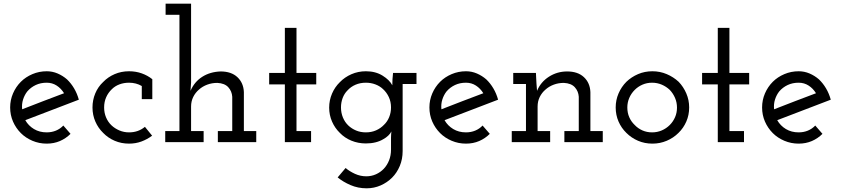

<svg xmlns="http://www.w3.org/2000/svg" viewBox="-20 -770 4559 1040"><path d="M233 -322Q263 -322 287 -306.5Q311 -291 327 -265Q270 -244 213.5 -222Q157 -200 100 -178Q97 -206 105 -231Q113 -256 128 -275Q147 -297 173.5 -309.5Q200 -322 233 -322ZM362 -45 323 -90Q306 -72 283 -62.5Q260 -53 233 -53Q194 -53 164 -71Q134 -89 117 -119Q190 -147 262 -174.5Q334 -202 407 -230Q398 -263 381.5 -291Q365 -319 343 -340Q320 -360 292 -372Q264 -384 233 -384Q192 -384 155.5 -368.5Q119 -353 93 -327Q66 -300 50.5 -264Q35 -228 35 -188Q35 -147 50.5 -111.5Q66 -76 93 -49Q119 -23 155.5 -7.5Q192 8 233 8Q272 8 304.5 -6Q337 -20 362 -45Z M804 -35 765 -83Q747 -68 725.5 -60.5Q704 -53 679 -53Q651 -53 626.5 -63.5Q602 -74 584 -91Q565 -109 554.5 -134Q544 -159 544 -188Q544 -218 555 -243Q566 -268 586 -287Q603 -304 627 -313Q651 -322 679 -322Q698 -322 715.5 -317.5Q733 -313 748 -304V-233H805V-341Q780 -361 748 -372.5Q716 -384 679 -384Q637 -384 601 -368.5Q565 -353 539 -326Q511 -300 496 -264Q481 -228 481 -188Q481 -147 496.5 -111.5Q512 -76 539 -50Q565 -23 601 -7.5Q637 8 679 8Q715 8 746 -3.5Q777 -15 804 -35Z M1083 0V-60H1015V-193Q1015 -221 1026.5 -244.5Q1038 -268 1058 -285Q1077 -302 1102.5 -311.5Q1128 -321 1157 -321Q1197 -319 1216.5 -297.5Q1236 -276 1238 -246V-60H1160V0H1368V-60H1301V-271Q1299 -321 1266 -352Q1233 -383 1175 -383Q1118 -381 1075.5 -354Q1033 -327 1012 -278L1015 -323V-750H877V-690H952V-60H875V0Z M1665 0V-60H1586V-313H1693V-375H1586V-619H1523V-375H1438V-313H1523V0Z M1809 191Q1838 215 1878.5 232.5Q1919 250 1966 250Q2006 250 2041.5 234.5Q2077 219 2104 192Q2130 166 2145.5 129Q2161 92 2161 48V-315H2236V-375H2109Q2107 -357 2106 -341Q2105 -325 2105 -308Q2090 -337 2052 -360.5Q2014 -384 1962 -384Q1920 -384 1883.5 -368Q1847 -352 1821 -325Q1794 -299 1778.5 -263Q1763 -227 1763 -187Q1763 -147 1778.5 -111.5Q1794 -76 1821 -50Q1847 -23 1883.5 -8Q1920 7 1962 7Q1990 7 2014 1Q2038 -5 2056 -16Q2071 -24 2083 -35.5Q2095 -47 2100 -58Q2099 -49 2098.5 -39.5Q2098 -30 2098 -24V40Q2098 72 2087.5 98.5Q2077 125 2059 144Q2041 163 2016.5 174Q1992 185 1964 185Q1932 185 1902.5 171.5Q1873 158 1852 140ZM1962 -322Q1989 -322 2013 -313Q2037 -304 2054 -288Q2074 -270 2086 -244.5Q2098 -219 2098 -188Q2098 -160 2088 -135.5Q2078 -111 2060 -94Q2042 -75 2017 -64Q1992 -53 1962 -53Q1933 -53 1909 -63Q1885 -73 1867 -90Q1848 -108 1837.5 -133.5Q1827 -159 1827 -188Q1827 -215 1836 -239Q1845 -263 1862 -280Q1880 -300 1905.5 -311Q1931 -322 1962 -322Z M2504 -322Q2534 -322 2558 -306.5Q2582 -291 2598 -265Q2541 -244 2484.5 -222Q2428 -200 2371 -178Q2368 -206 2376 -231Q2384 -256 2399 -275Q2418 -297 2444.5 -309.5Q2471 -322 2504 -322ZM2633 -45 2594 -90Q2577 -72 2554 -62.5Q2531 -53 2504 -53Q2465 -53 2435 -71Q2405 -89 2388 -119Q2461 -147 2533 -174.5Q2605 -202 2678 -230Q2669 -263 2652.5 -291Q2636 -319 2614 -340Q2591 -360 2563 -372Q2535 -384 2504 -384Q2463 -384 2426.5 -368.5Q2390 -353 2364 -327Q2337 -300 2321.5 -264Q2306 -228 2306 -188Q2306 -147 2321.5 -111.5Q2337 -76 2364 -49Q2390 -23 2426.5 -7.5Q2463 8 2504 8Q2543 8 2575.5 -6Q2608 -20 2633 -45Z M2960 0V-60H2892V-193Q2892 -221 2903.5 -244.5Q2915 -268 2935 -285Q2954 -302 2979.5 -311.5Q3005 -321 3034 -321Q3074 -319 3093.5 -297.5Q3113 -276 3115 -246V-60H3037V0H3245V-60H3178V-271Q3176 -321 3143 -352Q3110 -383 3052 -383Q2998 -383 2953.5 -354.5Q2909 -326 2889 -278Q2887 -299 2886 -315.5Q2885 -332 2884 -353L2883 -375H2760V-315H2829V-60H2752V0Z M3655 -50Q3682 -76 3697.5 -111.5Q3713 -147 3713 -188Q3713 -228 3697.5 -264Q3682 -300 3656 -327Q3628 -353 3591.5 -368.5Q3555 -384 3514 -384Q3472 -384 3436 -368.5Q3400 -353 3373 -327Q3346 -300 3330.5 -264Q3315 -228 3315 -188Q3315 -147 3330.5 -111.5Q3346 -76 3373 -50Q3400 -23 3436 -7.5Q3472 8 3514 8Q3555 8 3591.5 -7.5Q3628 -23 3655 -50ZM3418 -93Q3399 -111 3388.5 -135Q3378 -159 3378 -188Q3378 -215 3388.5 -239.5Q3399 -264 3418 -283Q3436 -301 3460 -311.5Q3484 -322 3512 -322Q3540 -322 3564.5 -311.5Q3589 -301 3608 -283Q3626 -264 3636.5 -239.5Q3647 -215 3647 -187Q3647 -159 3636.5 -135Q3626 -111 3608 -93Q3589 -74 3564.5 -63.5Q3540 -53 3512 -53Q3484 -53 3460 -63.5Q3436 -74 3418 -93Z M4010 0V-60H3931V-313H4038V-375H3931V-619H3868V-375H3783V-313H3868V0Z M4306 -322Q4336 -322 4360 -306.5Q4384 -291 4400 -265Q4343 -244 4286.5 -222Q4230 -200 4173 -178Q4170 -206 4178 -231Q4186 -256 4201 -275Q4220 -297 4246.5 -309.5Q4273 -322 4306 -322ZM4435 -45 4396 -90Q4379 -72 4356 -62.5Q4333 -53 4306 -53Q4267 -53 4237 -71Q4207 -89 4190 -119Q4263 -147 4335 -174.5Q4407 -202 4480 -230Q4471 -263 4454.5 -291Q4438 -319 4416 -340Q4393 -360 4365 -372Q4337 -384 4306 -384Q4265 -384 4228.5 -368.5Q4192 -353 4166 -327Q4139 -300 4123.5 -264Q4108 -228 4108 -188Q4108 -147 4123.5 -111.5Q4139 -76 4166 -49Q4192 -23 4228.5 -7.5Q4265 8 4306 8Q4345 8 4377.5 -6Q4410 -20 4435 -45Z"/></svg>

Font: Josefin Slab Thin SemiBold
Style: Regular
Weight: 600
Version: Version 2.000